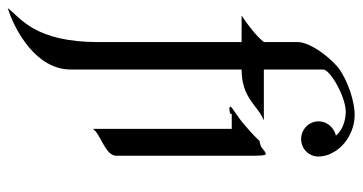

<svg xmlns="http://www.w3.org/2000/svg" viewBox="-250 -452 916 485"><g transform="rotate(90 207.5 -209.0)"><path d="M246.1 -647C202.1 -644 148.9 -619.1 130.9 -602.1C85 -559.1 70.8 -520 70.8 -504.9V-418C55.2 -398.9 32.2 -380.9 3.9 -361.8H70.8V0C70.8 162.1 8.8 196.8 -15.1 229C42 210.9 140.1 157.2 140.1 69.8V-361.8C213.9 -361.8 231 -403.8 269 -418H140.1V-567.9C140.1 -585 208 -625 248 -625C270 -624 293 -617.2 307.1 -600.1C287.1 -595.2 271 -578.1 271 -556.2C271 -530.8 292 -512.2 315.9 -512.2C339.8 -512.2 359.9 -530.8 359.9 -556.2C359.9 -564 356.9 -580.1 353 -585.9C336.9 -624 291 -650.9 246.1 -647ZM354 -422.9C349.1 -422.9 342.8 -417 337.9 -413.1C332 -408.2 320.8 -407.2 320.8 -407.2C320.8 -407.2 300.8 -386.2 279.8 -369.1C261.2 -352.1 233.9 -337.9 233.9 -333C233.9 -329.1 246.1 -332 248 -332C252 -332 252.9 -336.9 252.9 -336.9H290V14.2C300.8 -4.9 357.9 -17.1 357.9 -44.9V-384.8C357.9 -397.9 357.9 -422.9 354 -422.9Z"/></g></svg>

Font: Pierce
Style: Roman
Weight: 500
Version: Version 0.2.0